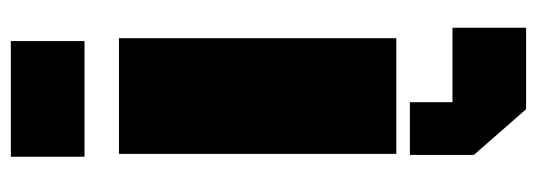

<svg xmlns="http://www.w3.org/2000/svg" viewBox="-342 -419 1003 359"><g transform="rotate(-90 159.5 -239.5)"><path d="M51.3 0V-518.6H267.6V0ZM45.9 -583V-720.7H262.2V-583ZM134.8 242.7 49.3 145V25.4H147.9V105H287.1V242.7Z"/></g></svg>

Font: Black Ops One
Style: Regular
Weight: 400
Designer: James Grieshaber, Eben Sorkin
Foundry: Sorkin Type Co.
Version: Version 1.004; ttfautohint (v1.8.4.7-5d5b)